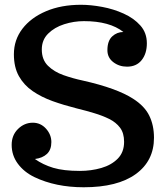

<svg xmlns="http://www.w3.org/2000/svg" viewBox="-20 -770 693 803"><path d="M330.1 13.2Q212.9 13.2 124 -29.3Q80.6 -50.3 54.7 -85.2Q28.8 -120.1 28.8 -164.1Q28.8 -204.6 55.4 -230.7Q82 -256.8 117.2 -256.8Q149.9 -256.8 172.4 -231.9Q194.8 -207 194.8 -175.8Q194.8 -143.6 176.3 -126.2Q157.7 -108.9 126 -105Q159.7 -81.1 202.9 -68.1Q246.1 -55.2 314 -55.2Q361.3 -55.2 403.6 -67.4Q445.8 -79.6 472.4 -106.4Q499 -133.3 499 -176.8Q499 -213.4 482.2 -235.8Q465.3 -258.3 436.8 -272.5Q408.2 -286.6 373.5 -296.9Q358.9 -301.3 340.6 -306.4Q322.3 -311.5 299.8 -316.9Q247.6 -330.1 200.4 -346.9Q153.3 -363.8 116.7 -388.9Q80.1 -414.1 59.1 -451.4Q38.1 -488.8 38.1 -543Q38.1 -603 73.7 -649.7Q109.4 -696.3 172.6 -723.1Q235.8 -750 318.8 -750Q359.4 -750 407 -741.2Q454.6 -732.4 497.3 -713.1Q540 -693.8 567.1 -663.3Q594.2 -632.8 594.2 -588.9Q594.2 -545.9 572.5 -518.6Q550.8 -491.2 511.2 -491.2Q478.5 -491.2 453.9 -510Q429.2 -528.8 429.2 -560.1Q429.2 -599.1 449.2 -617.7Q469.2 -636.2 496.1 -636.2Q438.5 -681.6 331.1 -681.6Q289.1 -681.6 248.5 -668.7Q208 -655.8 181.4 -629.4Q154.8 -603 154.8 -563Q154.8 -520.5 180.4 -495.1Q206.1 -469.7 245.4 -455.8Q284.7 -441.9 326.2 -433.1Q397.9 -417 450.4 -397.9Q502.9 -378.9 536.1 -357.4Q584.5 -326.7 604.2 -286.4Q624 -246.1 624 -193.8Q624 -97.2 547.9 -42Q471.7 13.2 330.1 13.2Z"/></svg>

Font: Trocchi
Style: Regular
Weight: 400
Designer: Vernon Adams
Foundry: Vernon Adams
Version: Version 1.101; ttfautohint (v1.8.4.7-5d5b);gftools[0.9.27]